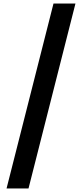

<svg xmlns="http://www.w3.org/2000/svg" viewBox="-20 -871 463 1084"><path d="M17 193H141L406 -851H282Z"/></svg>

Font: Noto Sans Tamil UI SemiCondensed
Style: Bold
Weight: 700
Width: 4
Designer: Jelle Bosma - Monotype Design Team
Foundry: Monotype Imaging Inc.
Version: Version 2.004